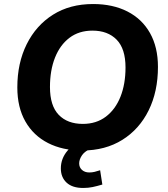

<svg xmlns="http://www.w3.org/2000/svg" viewBox="-20 -736 836 953"><path d="M388 11Q291 11 218.5 -26Q146 -63 106 -133Q66 -203 66 -302Q66 -423 112.5 -516.5Q159 -610 243 -663Q327 -716 442 -716Q540 -716 612.5 -679Q685 -642 724.5 -572Q764 -502 764 -404Q764 -282 718 -188.5Q672 -95 587.5 -42Q503 11 388 11ZM391 -121Q458 -121 505.5 -157Q553 -193 578 -256Q603 -319 603 -401Q603 -494 559 -539Q515 -584 439 -584Q372 -584 325 -548.5Q278 -513 253 -450Q228 -387 228 -304Q228 -211 271.5 -166Q315 -121 391 -121ZM393 197Q339 197 310.5 170.5Q282 144 282 100Q282 51 315 12Q348 -27 398 -45L436 0Q402 13 387.5 34Q373 55 373 75Q373 95 387 107.5Q401 120 423 120Q437 120 449.5 117Q462 114 477 109L488 180Q461 188 439.5 192.5Q418 197 393 197Z"/></svg>

Font: Nunito Sans ExtraBold
Style: Italic
Weight: 800
Italic angle: -9°
Designer: Vernon Adams
Foundry: Vernon Adams
Version: Version 3.006; ttfautohint (v1.8.3)